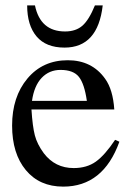

<svg xmlns="http://www.w3.org/2000/svg" viewBox="-20 -684 484 714"><path d="M333 -664H362Q344 -507 220 -507Q151 -507 116 -548.5Q81 -590 81 -664H110Q130 -567 222 -567Q262 -567 286.5 -588.5Q311 -610 333 -664ZM408 -164 424 -157Q364 10 215 10Q127 10 76 -51.5Q25 -113 25 -217Q25 -324 82 -392Q139 -460 232 -460Q322 -460 371 -391Q400 -351 405 -277H97Q101 -214 109.5 -181Q118 -148 143 -114Q185 -59 254 -59Q303 -59 336.5 -83Q370 -107 408 -164ZM99 -309H303Q294 -372 273.5 -398Q253 -424 205 -424Q163 -424 135 -394.5Q107 -365 99 -309Z"/></svg>

Font: STIX MathJax Latin
Style: Regular
Weight: 400
Designer: MicroPress Inc., with final additions and corrections provided by Coen Hoffman, Elsevier (retired)
Version: Version 1.1.1